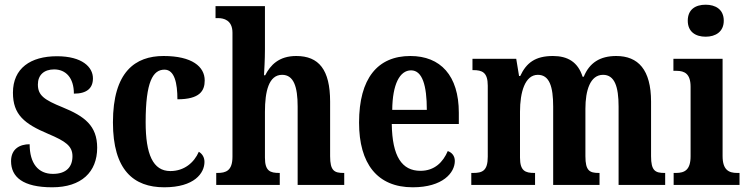

<svg xmlns="http://www.w3.org/2000/svg" viewBox="-20 -786 3178 816"><path d="M202 10C326 10 393 -55 393 -158C393 -252 339 -292 246 -330C167 -362 141 -381 141 -427C141 -467 167 -491 210 -491C260 -491 294 -455 294 -388C349 -388 375 -411 375 -453C375 -501 329 -547 222 -547C110 -547 35 -496 35 -392C35 -299 83 -260 185 -217C258 -186 288 -166 288 -122C288 -78 263 -47 205 -47C142 -47 106 -92 106 -173C65 -173 27 -154 27 -101C27 -34 77 10 202 10Z M678 10C806 10 849 -50 849 -98C849 -117 840 -132 825 -141C805 -95 763 -59 704 -59C630 -59 599 -130 599 -267C599 -439 630 -490 679 -490C722 -490 734 -432 734 -364C829 -364 850 -400 850 -444C850 -503 796 -548 675 -548C555 -548 460 -481 460 -266C460 -63 548 10 678 10Z M899 0H1169V-51H1167C1128 -51 1106 -59 1106 -116V-311C1106 -397 1122 -468 1179 -468C1228 -468 1245 -418 1245 -333V0H1443V-51H1440C1401 -51 1383 -60 1383 -122V-354C1383 -490 1335 -548 1239 -548C1165 -548 1129 -509 1107 -466H1102C1103 -485 1106 -532 1106 -576V-760H896V-709H907C930 -709 968 -701 968 -647V-120C968 -60 940 -51 904 -51H899Z M1734 10C1862 10 1913 -52 1913 -102C1913 -124 1900 -138 1883 -144C1863 -97 1827 -60 1767 -60C1688 -60 1647 -121 1645 -259H1930V-307C1930 -465 1852 -548 1724 -548C1585 -548 1506 -453 1506 -265C1506 -91 1583 10 1734 10ZM1794 -319H1647C1648 -428 1679 -487 1727 -487C1775 -487 1794 -423 1794 -319Z M1983 0H2254V-51H2251C2213 -51 2190 -59 2190 -116V-311C2190 -394 2211 -468 2266 -468C2315 -468 2331 -418 2331 -333V0H2528V-51H2525C2486 -51 2468 -60 2468 -122V-324C2468 -401 2488 -468 2543 -468C2592 -468 2609 -418 2609 -333V0H2807V-51H2804C2765 -51 2747 -60 2747 -122V-354C2747 -490 2692 -548 2599 -548C2530 -548 2485 -519 2461 -460H2456C2436 -523 2392 -548 2330 -548C2255 -548 2217 -519 2191 -463H2186L2174 -536H1988V-488H1991C2029 -488 2053 -479 2053 -422V-120C2053 -60 2030 -51 1991 -51H1983Z M2979 -630C3021 -630 3056 -651 3056 -698C3056 -746 3021 -766 2979 -766C2936 -766 2903 -746 2903 -698C2903 -651 2936 -630 2979 -630ZM2843 0H3123V-51H3113C3077 -51 3051 -64 3051 -123V-536H2842V-485H2855C2890 -485 2915 -472 2915 -417V-122C2915 -64 2890 -51 2853 -51H2843Z"/></svg>

Font: Noto Serif Myanmar Condensed
Style: Bold
Weight: 700
Width: 3
Designer: Ben Mitchell and the Monotype Design Team
Foundry: Monotype Imaging Inc.
Version: Version 2.106